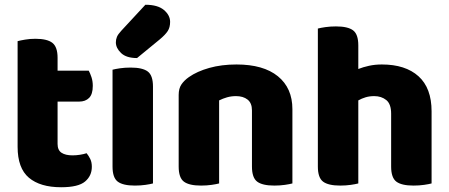

<svg xmlns="http://www.w3.org/2000/svg" viewBox="-20 -772 1887 807"><path d="M237 15Q149 15 101.5 -25Q54 -65 54 -155V-599Q65 -602 85.5 -605.5Q106 -609 129 -609Q178 -609 200 -592Q222 -575 222 -529V-475H353Q359 -464 364.5 -447.5Q370 -431 370 -411Q370 -376 354.5 -360.5Q339 -345 313 -345H222V-167Q222 -141 238.5 -130Q255 -119 285 -119Q300 -119 316 -121.5Q332 -124 344 -128Q353 -117 359.5 -103.5Q366 -90 366 -71Q366 -33 337.5 -9Q309 15 237 15Z M547 8Q497 8 475 -8.5Q453 -25 453 -72V-479Q464 -482 484.5 -485Q505 -488 529 -488Q579 -488 601 -471.5Q623 -455 623 -408V-1Q612 2 591.5 5Q571 8 547 8ZM591 -752Q643 -752 669 -730Q695 -708 695 -680Q695 -657 685 -641.5Q675 -626 651 -606L556 -528Q511 -528 489 -549Q467 -570 467 -594Q467 -606 471.5 -617Q476 -628 490 -643Z M1209 -1Q1198 2 1177.5 5Q1157 8 1133 8Q1083 8 1061 -8.5Q1039 -25 1039 -72V-308Q1039 -339 1020.5 -353.5Q1002 -368 972 -368Q952 -368 934.5 -363Q917 -358 901 -350V-1Q890 2 869.5 5Q849 8 825 8Q775 8 753 -8.5Q731 -25 731 -72V-373Q731 -400 742.5 -417Q754 -434 774 -448Q808 -472 859.5 -486.5Q911 -501 974 -501Q1087 -501 1148 -451.5Q1209 -402 1209 -313Z M1794 -1Q1783 2 1762.5 5Q1742 8 1718 8Q1668 8 1646 -8.5Q1624 -25 1624 -72V-294Q1624 -335 1603.5 -351.5Q1583 -368 1553 -368Q1533 -368 1516.5 -363Q1500 -358 1486 -350V-1Q1475 2 1454.5 5Q1434 8 1410 8Q1360 8 1338 -8.5Q1316 -25 1316 -72V-652Q1327 -655 1347.5 -658Q1368 -661 1392 -661Q1442 -661 1464 -644.5Q1486 -628 1486 -581V-482Q1506 -490 1531 -495.5Q1556 -501 1585 -501Q1684 -501 1739 -451.5Q1794 -402 1794 -304V-1Z"/></svg>

Font: Baloo Da 2 ExtraBold
Style: Regular
Weight: 800
Designer: Noopur Datye, Sulekha Rajkumar and Ek Type
Foundry: Ek Type
Version: Version 1.640;hotconv 1.0.111;makeotfexe 2.5.65597; ttfautoh